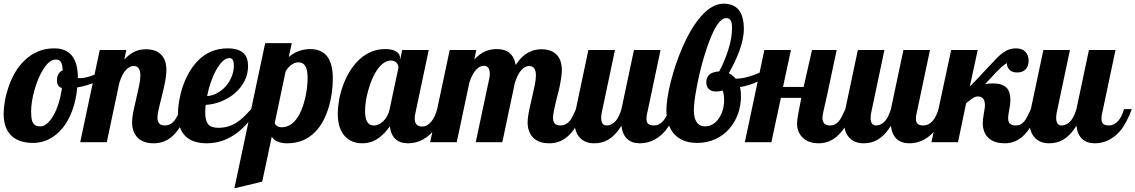

<svg xmlns="http://www.w3.org/2000/svg" viewBox="-34 -771 6156 1041"><path d="M31.2 -32.2Q-14.2 -72.3 -14.2 -153.8Q-14.2 -184.6 -7.8 -221.9Q-1.5 -259.3 11.7 -297.4Q42 -388.2 98.1 -442.4Q166 -508.8 259.8 -508.8Q388.2 -508.8 388.2 -349.1V-348.1Q391.1 -347.2 393.1 -347.2H398.9Q432.1 -347.2 477.5 -365.7Q517.6 -382.3 553.2 -407.2L562 -379.9Q532.7 -349.1 486.6 -327.6Q440.4 -306.2 384.8 -296.9Q378.9 -229 358.4 -173.1Q337.9 -117.2 305.7 -77.1Q273.9 -38.1 232.9 -17.1Q191.9 3.9 146 3.9Q71.8 3.9 31.2 -32.2ZM256.3 -146Q272.5 -174.3 284.2 -212.4Q295.9 -250.5 301.8 -293.9Q287.1 -297.9 281 -308.6Q274.9 -319.3 274.9 -335.9Q274.9 -356.4 283.2 -370.1Q291.5 -383.8 306.2 -390.1Q304.2 -421.9 295.9 -435.5Q291.5 -442.4 284.9 -445.3Q278.3 -448.2 268.1 -448.2Q234.4 -448.2 202.1 -397.5Q172.4 -351.6 153.3 -284.2Q134.8 -218.3 134.8 -167Q134.8 -142.1 137.5 -126.5Q140.1 -110.8 146.5 -102.1Q152.3 -93.3 161.6 -89.6Q170.9 -85.9 186 -85.9Q203.6 -85.9 221.9 -101.8Q240.2 -117.7 256.3 -146Z M708 -29.3Q682.1 -59.6 682.1 -106.9Q682.1 -129.4 687.7 -159.2Q693.4 -189 704.6 -235.8Q715.8 -283.7 721.4 -312.3Q727.1 -340.8 727.1 -361.8Q727.1 -413.1 690.9 -413.1Q665.5 -413.1 644 -386.2Q626 -363.3 612.8 -320.8L544.9 0H400.9L506.8 -500H650.9L640.1 -448.2Q669.4 -481 703.1 -494.1Q728 -503.9 756.8 -503.9Q807.6 -503.9 836.9 -477.5Q868.2 -448.7 868.2 -391.1Q868.2 -356.4 855.5 -300.8Q852.1 -284.7 844.2 -252.4Q830.1 -198.2 823.7 -166Q819.8 -145.5 819.8 -132.8Q819.8 -112.8 828.9 -101.8Q837.9 -90.8 859.9 -90.8Q889.6 -90.8 910.2 -115.2Q925.8 -133.8 943.8 -179.2H985.8Q948.7 -69.3 892.1 -25.4Q852.1 5.9 799.8 5.9Q737.8 5.9 708 -29.3Z M973.1 -31.2Q930.7 -70.8 930.7 -152.8Q930.7 -183.6 936.8 -221.2Q942.9 -258.8 955.1 -296.4Q968.8 -338.4 990 -376Q1011.2 -413.6 1039.6 -442.4Q1105 -508.8 1200.7 -508.8Q1261.7 -508.8 1289.6 -479.5Q1311 -456.5 1311 -413.1Q1311 -370.6 1292.5 -333.3Q1273.9 -295.9 1241.2 -267.1Q1208.5 -238.8 1167 -221.9Q1125.5 -205.1 1081.1 -202.1Q1078.6 -176.8 1078.6 -162.1Q1078.6 -113.3 1097.2 -94.7Q1113.3 -78.1 1150.9 -78.1Q1205.1 -78.1 1250 -107.4Q1269 -119.6 1286.6 -136.5Q1304.2 -153.3 1327.6 -179.2H1361.8Q1314.5 -99.1 1252.9 -51.8Q1177.2 5.9 1086.9 5.9Q1013.2 5.9 973.1 -31.2ZM1189.9 -303.2Q1210.4 -326.7 1222.2 -355.7Q1233.9 -384.8 1233.9 -415Q1233.9 -435.1 1228.3 -445.6Q1222.7 -456.1 1209 -456.1Q1190.9 -456.1 1172.6 -438.5Q1154.3 -420.9 1137.2 -390.1Q1121.6 -361.3 1108.9 -324.7Q1096.2 -288.1 1088.9 -250Q1116.7 -252 1143.1 -266.1Q1169.4 -280.3 1189.9 -303.2Z M1403.8 -537.1H1547.9L1531.7 -461.9Q1582.5 -504.9 1648.4 -504.9Q1704.6 -504.9 1735.4 -470.7Q1770.5 -430.7 1770.5 -347.2Q1770.5 -266.6 1750 -195.8Q1724.1 -105.5 1674.8 -55.7Q1614.3 5.9 1524.4 5.9Q1489.7 5.9 1467.3 -4.9Q1450.2 -12.7 1439.5 -29.8L1387.7 213.9L1236.8 250ZM1576.7 -130.4Q1604 -168.9 1620.6 -238.8Q1633.8 -294.9 1633.8 -350.1Q1633.8 -399.4 1615.7 -420.4Q1604 -433.1 1583.5 -433.1Q1565.4 -433.1 1546.9 -420.4Q1528.3 -407.7 1514.6 -383.8L1455.6 -104Q1459 -94.2 1468.5 -87.6Q1478 -81.1 1493.7 -81.1Q1542 -81.1 1576.7 -130.4Z M1838.4 -29.8Q1797.4 -71.8 1797.4 -154.8Q1797.4 -189.9 1804.4 -229Q1811.5 -268.1 1825.2 -306.2Q1856.4 -392.1 1910.6 -444.8Q1973.1 -504.9 2054.7 -504.9Q2095.2 -504.9 2115.5 -491Q2135.7 -477.1 2135.7 -454.1V-446.8L2146.5 -500H2290.5L2218.8 -160.2Q2214.4 -145.5 2214.4 -127.9Q2214.4 -85 2255.4 -85Q2282.7 -85 2305.2 -112.8Q2324.2 -136.2 2336.4 -179.2H2378.4Q2351.6 -103 2313.5 -58.6Q2281.2 -22 2240.7 -5.9Q2210.9 5.9 2177.7 5.9Q2135.3 5.9 2110.1 -17.3Q2085 -40.5 2079.6 -85.9Q2051.3 -45.9 2020 -23.4Q1980 5.9 1930.7 5.9Q1873.5 5.9 1838.4 -29.8ZM2043.5 -113.3Q2069.8 -138.7 2078.6 -179.2L2126.5 -404.8Q2126.5 -409.7 2124.3 -416.3Q2122.1 -422.9 2118.2 -428.7Q2106.4 -442.9 2085.4 -442.9Q2065.4 -442.9 2046.6 -429.7Q2027.8 -416.5 2011.2 -393.1Q1981.9 -350.6 1962.9 -282.2Q1954.1 -252 1949.7 -222.4Q1945.3 -192.9 1945.3 -168.9Q1945.3 -119.1 1963.9 -101.6Q1970.2 -94.7 1978 -92.8Q1985.8 -90.8 1995.6 -90.8Q2006.8 -90.8 2019.3 -96.7Q2031.7 -102.5 2043.5 -113.3Z M2852.5 -29.3Q2826.7 -59.6 2826.7 -106.9Q2826.7 -129.4 2832.3 -159.2Q2837.9 -189 2849.1 -235.8Q2860.4 -283.7 2866 -312.3Q2871.6 -340.8 2871.6 -361.8Q2871.6 -413.1 2835.4 -413.1Q2810.1 -413.1 2788.6 -386.2Q2770.5 -363.3 2757.3 -320.8L2689.5 0H2545.4L2618.7 -345.2Q2621.6 -356.9 2621.6 -370.1Q2621.6 -390.1 2615.2 -400.9Q2606.9 -414.1 2591.3 -414.1Q2563 -414.1 2542 -386.7Q2523.4 -363.3 2510.3 -320.8L2442.4 0H2298.3L2404.3 -500H2548.3L2537.6 -448.2Q2566.9 -481 2601.6 -494.6Q2628.9 -504.9 2659.7 -504.9Q2701.7 -504.9 2726.6 -485.4Q2754.4 -463.4 2762.2 -418.9Q2794.4 -468.8 2836.4 -489.3Q2866.2 -503.9 2901.4 -503.9Q2951.7 -503.9 2981 -477.5Q3012.2 -448.7 3012.2 -391.1Q3012.2 -358.4 3000 -300.8Q2995.1 -276.9 2988.3 -252.4Q2976.1 -205.6 2968.3 -166Q2964.4 -145.5 2964.4 -132.8Q2964.4 -112.8 2973.4 -101.8Q2982.4 -90.8 3004.4 -90.8Q3034.2 -90.8 3054.7 -115.2Q3070.3 -133.8 3088.4 -179.2H3130.4Q3093.3 -69.3 3036.6 -25.4Q2996.6 5.9 2944.3 5.9Q2882.3 5.9 2852.5 -29.3Z M3111.8 -22.5Q3080.6 -53.7 3080.6 -113.8Q3080.6 -142.1 3088.4 -179.2L3156.2 -500H3300.3L3228.5 -160.2Q3225.6 -145 3225.6 -131.8Q3225.6 -90.8 3255.4 -90.8Q3282.7 -90.8 3304.7 -115.7Q3322.3 -136.7 3335.4 -179.2L3403.3 -500H3547.4L3475.6 -160.2Q3471.2 -145.5 3471.2 -127.9Q3471.2 -107.4 3481 -99.1Q3490.7 -90.8 3512.2 -90.8Q3540 -90.8 3562 -115.7Q3581.5 -137.7 3593.3 -179.2H3635.3Q3608.4 -103 3570.3 -58.6Q3538.1 -22 3497.6 -5.9Q3467.8 5.9 3434.6 5.9Q3391.6 5.9 3366.2 -18.1Q3340.8 -42 3335.4 -88.9Q3301.3 -34.2 3258.3 -10.7Q3227.5 5.9 3187.5 5.9Q3139.6 5.9 3111.8 -22.5Z M3619.1 -46.9Q3579.1 -93.3 3579.1 -175.8Q3579.1 -202.6 3585.2 -241.9Q3591.3 -281.2 3602.5 -326.7Q3627 -424.3 3667.5 -517.6Q3712.4 -620.1 3766.1 -681.6Q3826.7 -751 3889.2 -751Q3941.4 -751 3969.2 -719.7Q3999 -685.5 3999 -613.8Q3999 -557.1 3971.2 -485.4Q3950.2 -431.2 3917.5 -374Q3938.5 -363.8 3955.1 -344.2Q3998.5 -344.2 4053.7 -364.7Q4103 -382.3 4138.2 -407.2L4147.5 -379.9Q4119.6 -350.6 4075.7 -329.3Q4031.7 -308.1 3978 -298.8Q3983.4 -280.3 3983.4 -249Q3983.4 -199.2 3967.3 -153.8Q3951.2 -108.4 3920.4 -73.2Q3888.7 -36.6 3844 -16.4Q3799.3 3.9 3745.1 3.9Q3663.1 3.9 3619.1 -46.9ZM3865.2 -131.8Q3878.4 -151.9 3885.3 -176.5Q3892.1 -201.2 3892.1 -226.1Q3892.1 -263.2 3883.3 -280.8Q3873.5 -277.3 3866.9 -276.1Q3860.4 -274.9 3847.2 -274.9Q3823.2 -274.9 3809.3 -288.1Q3795.4 -301.3 3795.4 -324.2Q3795.4 -354 3815.4 -369.1Q3831.5 -381.3 3865.2 -383.8Q3892.1 -432.1 3913.6 -497.6Q3935.1 -564.5 3935.1 -618.2Q3935.1 -648.4 3927.5 -660.6Q3919.9 -672.9 3902.3 -672.9Q3886.7 -672.9 3870.6 -656.2Q3854.5 -639.6 3838.9 -609.9Q3810.5 -554.7 3783.2 -462.9Q3759.8 -385.3 3743.2 -295.9Q3728 -215.8 3728 -172.9Q3728 -132.3 3742.2 -110.4Q3757.3 -85.9 3789.1 -85.9Q3812.5 -85.9 3832 -98.1Q3851.6 -110.4 3865.2 -131.8Z M4316.4 -26.4Q4302.2 -40.5 4294.9 -59.8Q4287.6 -79.1 4287.6 -100.1Q4287.6 -118.7 4293.2 -150.4Q4298.8 -182.1 4310.5 -240.2H4199.7L4148.4 0H4004.4L4110.4 -500H4254.4L4211.4 -299.8H4323.2L4368.7 -500H4502.4L4449.7 -252L4432.1 -174.8Q4425.3 -144.5 4425.3 -132.8Q4425.3 -90.8 4465.3 -90.8Q4480.5 -90.8 4491.7 -95.9Q4502.9 -101.1 4512.7 -112.3Q4521.5 -122.6 4529.5 -137.7Q4537.6 -152.8 4549.3 -179.2H4591.3Q4528.3 5.9 4405.3 5.9Q4347.7 5.9 4316.4 -26.4Z M4572.8 -22.5Q4541.5 -53.7 4541.5 -113.8Q4541.5 -142.1 4549.3 -179.2L4617.2 -500H4761.2L4689.5 -160.2Q4686.5 -145 4686.5 -131.8Q4686.5 -90.8 4716.3 -90.8Q4743.7 -90.8 4765.6 -115.7Q4783.2 -136.7 4796.4 -179.2L4864.3 -500H5008.3L4936.5 -160.2Q4932.1 -145.5 4932.1 -127.9Q4932.1 -107.4 4941.9 -99.1Q4951.7 -90.8 4973.1 -90.8Q5001 -90.8 5022.9 -115.7Q5042.5 -137.7 5054.2 -179.2H5096.2Q5069.3 -103 5031.2 -58.6Q4999 -22 4958.5 -5.9Q4928.7 5.9 4895.5 5.9Q4852.5 5.9 4827.1 -18.1Q4801.8 -42 4796.4 -88.9Q4762.2 -34.2 4719.2 -10.7Q4688.5 5.9 4648.4 5.9Q4600.6 5.9 4572.8 -22.5Z M5294.4 -105Q5294.4 -122.1 5300.3 -156.2Q5301.3 -164.1 5302.2 -167Q5303.2 -176.8 5304.2 -180.2Q5306.2 -189.9 5306.2 -200.2Q5306.2 -248 5268.1 -248Q5255.4 -248 5240.7 -239.3L5224.6 -227.5L5204.1 -210.9L5160.2 0H5016.1L5123 -500H5267.1L5224.1 -301.8Q5256.3 -334 5286.6 -366.7L5293.9 -375Q5352.1 -437.5 5373 -458.5Q5407.7 -493.2 5438.5 -503.4Q5455.6 -508.8 5474.1 -508.8Q5507.8 -508.8 5525.4 -490.5Q5543 -472.2 5543 -442.9Q5543 -412.1 5526.6 -395Q5510.3 -377.9 5480 -377.9Q5452.1 -377.9 5437.5 -395Q5424.3 -409.7 5425.3 -429.2Q5409.7 -419.9 5395.8 -407.5Q5381.8 -395 5365.2 -377.9L5355.5 -367.2Q5348.6 -360.4 5336.9 -346.7Q5324.7 -332.5 5307.1 -314.9Q5324.2 -318.8 5349.1 -318.8Q5400.9 -318.8 5423.8 -294.9Q5444.3 -273.9 5444.3 -226.1Q5444.3 -210 5438.5 -178.7Q5436 -166.5 5434.1 -153.1Q5432.1 -139.6 5432.1 -127.9Q5432.1 -90.8 5472.2 -90.8Q5487.3 -90.8 5498.3 -95.9Q5509.3 -101.1 5518.6 -112.3Q5527.3 -122.6 5535.6 -138.2Q5543.9 -153.8 5555.2 -179.2H5597.2Q5534.2 5.9 5415 5.9Q5355.5 5.9 5325 -23.4Q5294.4 -52.7 5294.4 -105Z M5578.6 -22.5Q5547.4 -53.7 5547.4 -113.8Q5547.4 -142.1 5555.2 -179.2L5623 -500H5767.1L5695.3 -160.2Q5692.4 -145 5692.4 -131.8Q5692.4 -90.8 5722.2 -90.8Q5749.5 -90.8 5771.5 -115.7Q5789.1 -136.7 5802.2 -179.2L5870.1 -500H6014.2L5942.4 -160.2Q5938 -145.5 5938 -127.9Q5938 -107.4 5947.8 -99.1Q5957.5 -90.8 5979 -90.8Q6006.8 -90.8 6028.8 -115.7Q6048.3 -137.7 6060.1 -179.2H6102.1Q6075.2 -103 6037.1 -58.6Q6004.9 -22 5964.4 -5.9Q5934.6 5.9 5901.4 5.9Q5858.4 5.9 5833 -18.1Q5807.6 -42 5802.2 -88.9Q5768.1 -34.2 5725.1 -10.7Q5694.3 5.9 5654.3 5.9Q5606.4 5.9 5578.6 -22.5Z"/></svg>

Font: Pattaya
Style: Regular
Weight: 400
Designer: Pablo Impallari / Thai characters Designed by Thanarat Vachiruckul and Suppakit Chalermlarp
Foundry: Pablo Impallari
Version: Version 2.000